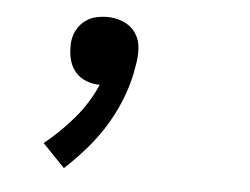

<svg xmlns="http://www.w3.org/2000/svg" viewBox="-36 -191 572 439"><g transform="rotate(5 250.0 28.5)"><path d="M125 205 74 152Q111 122 141.5 86Q172 50 190 8Q174 8 159.5 2.5Q145 -3 135 -14Q125 -25 120.5 -39.5Q116 -54 116 -70Q116 -75 116 -79.5Q116 -84 117 -89Q119 -102 126 -114Q133 -126 144 -134Q155 -142 168 -145Q181 -148 194 -148Q213 -148 231 -140.5Q249 -133 259.5 -117.5Q270 -102 271 -82Q272 -62 268 -42Q263 -8 250.5 26Q238 60 219.5 91.5Q201 123 176.5 151.5Q152 180 125 205Z"/></g></svg>

Font: Iosevka Slab Oblique
Style: Regular
Weight: 400
Italic angle: -9°
Monospace: yes
Designer: Belleve Invis
Foundry: Belleve Invis
Version: Version 11.1.1; ttfautohint (v1.8.3)